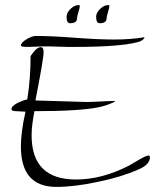

<svg xmlns="http://www.w3.org/2000/svg" viewBox="-20 -701 608 753"><path d="M89 -517Q62 -517 62 -522Q62 -534 84 -547Q106 -560 120 -560Q146 -560 184 -558.5Q222 -557 273 -553Q325 -549 363.5 -547.5Q402 -546 427 -546Q493 -546 547 -555Q543 -542 521 -536Q451 -517 272 -517Q262 -517 246 -517Q230 -517 209 -518Q189 -519 173.5 -519Q158 -519 147 -519Q137 -519 118 -518Q99 -517 89 -517ZM201 32Q62 32 62 -126Q62 -184 80 -263Q74 -263 61.5 -264Q49 -265 43 -265Q25 -265 25 -273Q25 -285 50 -298Q61 -303 70.5 -306.5Q80 -310 87 -311Q94 -355 97 -398Q100 -441 100 -481Q123 -516 140 -516Q151 -516 151 -497Q151 -484 143 -436.5Q135 -389 119 -307L319 -301Q328 -301 341.5 -301.5Q355 -302 374 -303Q393 -304 406.5 -304.5Q420 -305 429 -305Q431 -305 431 -304Q430 -303 429 -302Q428 -301 426 -300Q396 -286 365 -280Q290 -265 115 -265Q110 -239 107 -215.5Q104 -192 104 -170Q104 3 278 3Q379 3 485 -51L526 -75Q554 -91 562 -91Q568 -91 568 -84Q568 -55 522 -36Q457 -7 365 12Q319 22 277.5 27Q236 32 201 32ZM371 -610Q357 -610 357 -635Q357 -651 372.5 -666Q388 -681 404 -681Q409 -681 409 -679Q409 -670 403.5 -653Q398 -636 398 -629Q398 -610 371 -610ZM255 -610Q241 -610 241 -635Q241 -651 256.5 -666Q272 -681 288 -681Q293 -681 293 -679Q293 -670 287.5 -653Q282 -636 282 -629Q282 -610 255 -610Z"/></svg>

Font: Shalimar
Style: Regular
Weight: 400
Designer: Robert E. Leuschke
Foundry: Robert E. Leuschke
Version: Version 1.010; ttfautohint (v1.8.3)